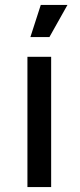

<svg xmlns="http://www.w3.org/2000/svg" viewBox="-20 -757 323 777"><path d="M91 0V-527H187V0ZM103 -607 145 -737H253L180 -607Z"/></svg>

Font: Montserrat Z Med
Style: Regular
Weight: 500
Designer: Julieta Ulanovsky
Foundry: Julieta Ulanovsky
Version: Version 8.000